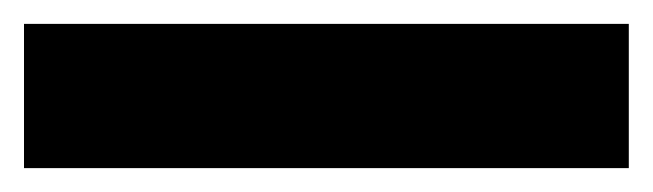

<svg xmlns="http://www.w3.org/2000/svg" viewBox="-22 45 544 160"><path d="M-2 64.9H502V185.1H-2Z"/></svg>

Font: Nokora Black
Style: Regular
Weight: 900
Designer: Danh Hong
Version: Version 8.000; ttfautohint (v1.8.3)